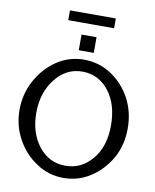

<svg xmlns="http://www.w3.org/2000/svg" viewBox="-107 -1096 968 1196"><g transform="rotate(10 376.5 -497.5)"><path d="M527 -1015H237V-953H527ZM334 -879V-780H429V-879ZM207 -31Q283 20 377 20Q471 20 547 -30Q622 -78 672 -163Q719 -247 719 -353Q719 -458 672 -545Q624 -630 547 -679Q470 -728 377 -728Q284 -728 206 -676Q129 -624 82 -538Q35 -452 35 -351Q35 -250 82 -166Q129 -81 207 -31ZM381 -653Q484 -652 549 -569Q613 -486 613 -353Q613 -220 546 -140Q479 -57 376 -57Q272 -57 206 -141Q141 -225 141 -351Q141 -478 209 -565Q278 -653 380 -653Z"/></g></svg>

Font: Sawarabi Gothic
Style: Regular
Weight: 400
Designer: mshio (mshio@users.sourceforge.jp)
Version: Version 20141215